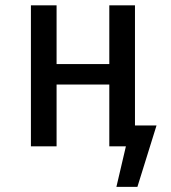

<svg xmlns="http://www.w3.org/2000/svg" viewBox="-20 -561 655 736"><path d="M497.4 -540.5V-80H580L506.7 155.4H426.2L462.6 0H399V-236.9H196.9V0H98.5V-540.5H196.9V-315.4H399V-540.5Z"/></svg>

Font: Fira Code Fixed Retina
Style: Regular
Weight: 450
Monospace: yes
Designer: Carrois Corporate, Edenspiekermann AG, Nikita Prokopov
Foundry: Carrois Corporate, Edenspiekermann AG, Nikita Prokopov
Version: Version 5.002